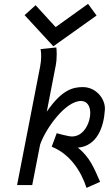

<svg xmlns="http://www.w3.org/2000/svg" viewBox="-20 -937 558 972"><path d="M250 -702.6 468.8 -858.4 425.8 -917.5 261.7 -799.8 160.2 -910.6 104.5 -860.4ZM267.1 -262.7 241.7 -194.3C334 -157.7 391.1 -70.3 418 14.2L486.8 -16.6C457.5 -83 434.6 -142.6 374 -189.5C470.7 -197.3 505.4 -293 510.7 -378.9C510.7 -381.3 511.2 -383.8 511.2 -386.2C511.2 -441.9 462.9 -496.1 399.4 -496.1C347.7 -496.1 292 -481.4 216.8 -371.6L262.2 -605.5C265.6 -623 267.1 -645 267.1 -663.1C267.1 -678.7 266.1 -691.4 265.1 -696.8L185.5 -688.5C187.5 -676.3 188.5 -664.6 188.5 -652.3C188.5 -634.8 186.5 -617.2 183.1 -599.6L66.4 0H143.1C146 -16.1 178.2 -180.7 183.1 -205.1C211.4 -286.6 311 -425.8 390.1 -425.8C420.9 -425.8 437 -399.9 437 -364.7C437 -353.5 435.1 -340.8 431.6 -328.1C421.9 -292.5 394.5 -246.1 343.8 -246.1C324.7 -246.1 267.1 -262.7 267.1 -262.7Z"/></svg>

Font: Fantasque Sans Mono
Style: RegItalic
Weight: 400
Italic angle: -11°
Monospace: yes
Designer: Jany Belluz
Version: Version 1.6.3